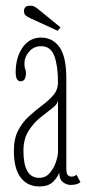

<svg xmlns="http://www.w3.org/2000/svg" viewBox="-20 -662 315 692"><path d="M121 10Q79.5 10 54.8 -21.8Q30 -53.5 30 -118Q30 -163 46 -193Q62 -223 85.8 -244.2Q109.5 -265.5 133.2 -283.2Q157 -301 173 -320Q189 -339 189 -365.5Q189 -424 176 -459.8Q163 -495.5 128 -495.5Q102 -495.5 85 -476Q68 -456.5 68 -432.5Q68 -418.5 70.8 -413.5Q73.5 -408.5 73.5 -397Q73.5 -385.5 69 -377.2Q64.5 -369 54.5 -369Q36.5 -369 36.5 -401Q36.5 -454.5 61.2 -490.5Q86 -526.5 128 -526.5Q169.5 -526.5 194.2 -492.5Q219 -458.5 219 -378V-55.5Q219 -38 223.8 -31.8Q228.5 -25.5 237.5 -25.5Q249.5 -25.5 255.5 -32.5L270 -5.5Q259 4.5 234.5 4.5Q219.5 4.5 206.5 -5.8Q193.5 -16 193.5 -40Q188.5 -24.5 171.8 -7.2Q155 10 121 10ZM121 -21Q144 -21 159 -38.2Q174 -55.5 181.5 -77.8Q189 -100 189 -114.5V-301Q188 -287 169 -272.5Q150 -258 125.8 -238.8Q101.5 -219.5 83 -190.5Q64.5 -161.5 64.5 -118Q64.5 -21 121 -21ZM188 -551 91 -595.5Q79.5 -601 73 -606Q66.5 -611 66.5 -622Q66.5 -641.5 88.5 -641.5Q97.5 -641.5 104 -638.2Q110.5 -635 117 -629.5L198 -563.5Z"/></svg>

Font: Imbue 10pt Thin
Style: Regular
Weight: 100
Designer: Tyler Finck
Foundry: Etcetera Type Company
Version: Version 1.102; ttfautohint (v1.8.3)